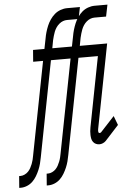

<svg xmlns="http://www.w3.org/2000/svg" viewBox="-120 -786 732 1043"><g transform="rotate(-5 246.0 -265.0)"><path d="M-58 210 -53 146H-45Q-34 146 -22.5 140.5Q-11 135 -3 126.5Q5 118 10.5 108Q16 98 20.5 86.5Q25 75 27.5 64.5Q30 54 32 43L131 -466H77L82 -530H144L155 -585Q158 -603 163 -620Q168 -637 175 -654Q182 -671 193 -687Q204 -703 218 -715Q232 -727 250 -733.5Q268 -740 286 -740H356L343 -676H280Q269 -676 258 -672Q247 -668 237 -659.5Q227 -651 220 -640.5Q213 -630 208.5 -618.5Q204 -607 201 -596Q198 -585 195 -573L187 -530H282L276 -466H174L73 55Q70 72 65.5 89Q61 106 54 122.5Q47 139 37.5 155Q28 171 15 183.5Q2 196 -15 203Q-32 210 -49 210ZM92 210 97 146H105Q116 146 127.5 140.5Q139 135 147 126.5Q155 118 160.5 108Q166 98 170.5 86.5Q175 75 177.5 64.5Q180 54 182 43L281 -466H227L232 -530H294L305 -585Q308 -603 313 -620Q318 -637 325 -654Q332 -671 343 -687Q354 -703 368 -715Q382 -727 400 -733.5Q418 -740 436 -740H506L493 -676H430Q419 -676 408 -672Q397 -668 387 -659.5Q377 -651 370 -640.5Q363 -630 358.5 -618.5Q354 -607 351 -596Q348 -585 345 -573L337 -530H432L426 -466H324L223 55Q220 72 215.5 89Q211 106 204 122.5Q197 139 187.5 155Q178 171 165 183.5Q152 196 135 203Q118 210 101 210ZM397 12Q387 12 378 8Q369 4 363 -4Q357 -12 355 -21.5Q353 -31 352.5 -42Q352 -53 353 -63Q354 -73 356 -84L430 -466H368L374 -530H486L397 -72Q396 -68 396 -64.5Q396 -61 396 -58Q396 -55 397.5 -52Q399 -49 402 -49Q404 -49 407.5 -50Q411 -51 412 -53L487 -134L506 -84L432 -3Q425 4 415.5 8Q406 12 397 12Z"/></g></svg>

Font: Lode Term
Style: Italic
Weight: 400
Italic angle: -11°
Monospace: yes
Designer: Belleve Invis
Foundry: Belleve Invis
Version: Version 29.2.0